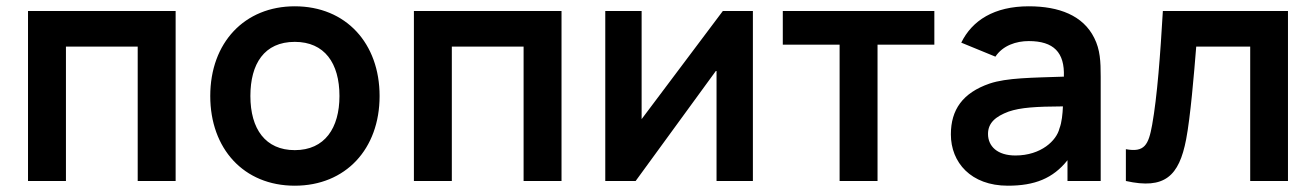

<svg xmlns="http://www.w3.org/2000/svg" viewBox="-20 -575 4182 610"><path d="M69 0H189.5V-427H417.5V0H538V-540H69Z M916.5 15C1078 15 1186 -101.5 1186 -270C1186 -437 1079.5 -555 916.5 -555C757 -555 648 -439.5 648 -270C648 -103 754 15 916.5 15ZM775.5 -270C775.5 -372 819.5 -442 916.5 -442C1011 -442 1058.5 -374.5 1058.5 -270C1058.5 -168.5 1012 -98 916.5 -98C823.5 -98 775.5 -165 775.5 -270Z M1295 0H1415.5V-427H1643.5V0H1764V-540H1295Z M2372 -540H2276.5L2018.5 -196.5V-540H1903V0H1999.5L2256.5 -352.5V0H2372Z M2647.5 0H2768V-433H2948.5V-540H2467V-433H2647.5Z M3034 -439.5 3142.5 -395C3166 -430.5 3208.5 -444.5 3248.5 -444.5C3327.5 -444.5 3363 -408.5 3360 -331.5C3258.5 -328 3179 -328 3124 -309.5C3038.5 -280 3001 -226.5 3001 -148C3001 -59 3064.5 15 3182 15C3267 15 3325.5 -8 3371.5 -66V0H3477V-331.5C3477 -379 3475.5 -417 3456.5 -454.5C3421 -526 3344.5 -555 3248.5 -555C3138.5 -555 3068.5 -510 3034 -439.5ZM3119 -149.5C3119 -184.5 3143 -205 3184.5 -220.5C3222.5 -233.5 3271 -236.5 3357 -237C3356 -213.5 3353.5 -186 3346 -167C3337 -129 3288 -81 3206 -81C3149 -81 3119 -110 3119 -149.5Z M3557 -101V0C3680 27.5 3726 -15 3748.5 -132.5C3762 -202.5 3773.5 -339.5 3780.5 -427H3952V0H4072V-540H3674.5C3666.5 -402 3656.5 -267.5 3640.5 -178.5C3629 -115 3616.5 -90 3557 -101Z"/></svg>

Font: Eudonet
Style: Bold
Weight: 700
Designer: Mikhail Sharanda
Foundry: Mikhail Sharanda
Version: Version 4.503;Glyphs 3.1.2 (3151)